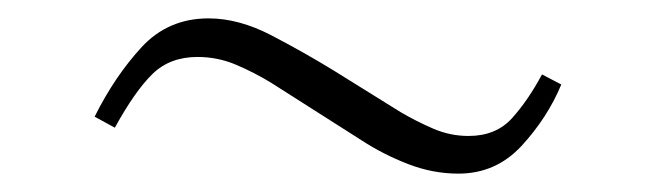

<svg xmlns="http://www.w3.org/2000/svg" viewBox="-20 -367 712 209"><path d="M342 -291 416 -245Q433 -235 451.5 -227Q470 -219 490 -219Q520 -219 537.5 -238.5Q555 -258 570 -286L591 -275Q576 -239 548 -208.5Q520 -178 479 -178Q451 -178 424 -188.5Q397 -199 374 -214L275 -277Q257 -288 237 -296.5Q217 -305 195 -305Q165 -305 146 -286.5Q127 -268 105 -228L83 -240Q105 -284 134 -315.5Q163 -347 207 -347Q240 -347 275.5 -328.5Q311 -310 342 -291Z"/></svg>

Font: Aref Ruqaa Ink
Style: Regular
Weight: 400
Designer: Abdullah Aref
Version: Version 1.005